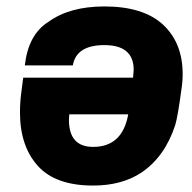

<svg xmlns="http://www.w3.org/2000/svg" viewBox="-20 -557 596 596"><path d="M269 19Q152 19 97 -42.5Q42 -104 42 -208Q42 -245 48 -284L52 -316H393L395 -340Q395 -417 304 -417Q217 -417 206 -354H57Q68 -450 130 -489Q196 -537 304 -537Q425 -537 486 -480.5Q547 -424 547 -327Q547 -303 543 -278Q532 -196 524 -169Q492 -71 420 -22Q359 19 269 19ZM269 -101Q360 -101 378 -202H195L194 -185Q194 -101 269 -101Z"/></svg>

Font: Tanohe Sans
Style: Bold Italic
Weight: 700
Designer: Village Type and Design LLC & Cristiano Sobral
Foundry: Cooper Hewitt Smithsonian Design Museum
Version: Version 1.00;September 29, 2021;FontCreator 13.0.0.2655 64-b